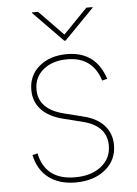

<svg xmlns="http://www.w3.org/2000/svg" viewBox="-54 -792 601 844"><g transform="rotate(-5 246.5 -369.5)"><path d="M423.3 -430.4 400.6 -424.7Q367.2 -531.2 255.7 -531.2Q190.3 -531.2 149.9 -498Q109.4 -464.8 109.4 -410.5Q109.4 -323.2 220.2 -295.5L305.4 -274.1Q365.4 -259.2 396.5 -223.7Q427.6 -188.2 427.6 -137.8Q427.6 -71 376.8 -29.8Q326 11.4 245.7 11.4Q172.9 11.4 126.8 -24.1Q80.6 -59.7 66.8 -125L89.5 -130.7Q114 -11.4 245.7 -11.4Q316.8 -11.4 360.8 -46.2Q404.8 -81 404.8 -137.8Q404.8 -225.1 299.7 -251.4L214.5 -272.7Q151.6 -288.4 119.1 -323.9Q86.6 -359.4 86.6 -410.5Q86.6 -474.8 133.9 -514.4Q181.1 -554 255.7 -554Q383.2 -554 423.3 -430.4ZM146.3 -750 252.8 -640.6 359.4 -750H386.4V-747.2L255.7 -613.6H250L119.3 -747.2V-750Z"/></g></svg>

Font: Inter UI Thin
Style: Regular
Weight: 100
Designer: Rasmus Andersson
Foundry: rsms
Version: 3.2;8d6f07862